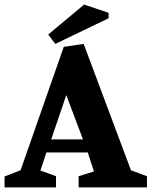

<svg xmlns="http://www.w3.org/2000/svg" viewBox="-34 -820 663 840"><path d="M-14 0V-48L56 -75L245 -615L332 -628L539 -75L609 -49V0H310V-49L377 -70L350 -153H169L143 -74L211 -49V0ZM190 -210H329L256 -404ZM208 -628 177 -669 334 -800 441 -764V-740Z"/></svg>

Font: Manuale ExtraBold
Style: Regular
Weight: 800
Version: Version 1.002